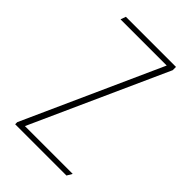

<svg xmlns="http://www.w3.org/2000/svg" viewBox="-154 -528 585 585"><g transform="rotate(45 139.0 -235.0)"><path d="M25 -9 225 -453H26L32 -470H248V-456L50 -17H256L246 0H25Z"/></g></svg>

Font: Smooch Sans Thin Thin
Style: Regular
Weight: 250
Version: Version 1.010